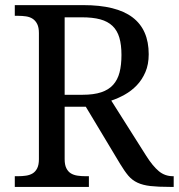

<svg xmlns="http://www.w3.org/2000/svg" viewBox="-20 -734 702 754"><path d="M554.2 -122.1Q579.6 -82 603.5 -62Q627.4 -42 659.2 -42H662.1V0H647.9Q601.1 0 571 -3.4Q541 -6.8 520 -16.6Q499 -26.4 484.1 -43.9Q469.2 -61.5 452.1 -89.8L316.9 -314.9H233.9V-108.9Q233.9 -86.9 240.5 -73.5Q247.1 -60.1 258.3 -53.2Q269.5 -46.4 284.4 -44.2Q299.3 -42 315.9 -42H329.1V0H38.1V-42H50.8Q67.4 -42 82.3 -44.2Q97.2 -46.4 108.4 -53.2Q119.6 -60.1 126.2 -73.5Q132.8 -86.9 132.8 -108.9V-604Q132.8 -626 126.2 -639.4Q119.6 -652.8 108.4 -660.2Q97.2 -667.5 82.3 -669.7Q67.4 -671.9 50.8 -671.9H38.1V-713.9H307.1Q437 -713.9 500.5 -665.8Q564 -617.7 564 -521Q564 -481 551 -450.9Q538.1 -420.9 517.1 -398.9Q496.1 -377 469.7 -362.3Q443.4 -347.7 417 -338.9ZM233.9 -361.8H304.2Q348.1 -361.8 377.4 -371.6Q406.7 -381.3 424.3 -400.9Q441.9 -420.4 449.5 -449.7Q457 -479 457 -518.1Q457 -558.1 448.7 -586.2Q440.4 -614.3 421.9 -632.1Q403.3 -649.9 373.8 -658Q344.2 -666 301.8 -666H233.9Z"/></svg>

Font: Gandom FD
Style: FD
Weight: 400
Foundry: DejaVu fonts team - Redesigned by Saber Rastikerdar - Based on Samim Font
Version: Version 0.6